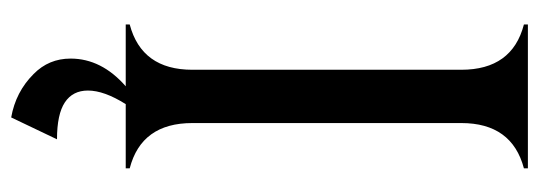

<svg xmlns="http://www.w3.org/2000/svg" viewBox="-338 -440 987 352"><g transform="rotate(90 156.0 -263.5)"><path d="M24.4 0V-7.3Q107.4 -29.3 107.4 -122.1V-615.2Q107.4 -708.5 24.4 -730V-737.3H288.1V-730Q205.1 -708 205.1 -615.2V-122.1Q205.1 -28.8 288.1 -7.3V0H170.4Q145.5 39.6 145.5 69.3Q145.5 97.2 167.2 111.6Q189 126 234.9 126L194.8 210Q147.9 201.7 115.2 168.9Q86.9 141.1 86.9 101.1Q86.9 44.4 137.7 0Z"/></g></svg>

Font: Modern Antiqua
Style: Book
Weight: 400
Designer: Wojciech Kalinowski "wmk69" (wmk69@o2.pl)
Foundry: Wojciech Kalinowski "wmk69" (wmk69@o2.pl)
Version: Version 3.1.0; 2021-05-28